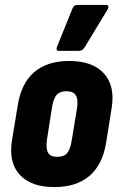

<svg xmlns="http://www.w3.org/2000/svg" viewBox="-20 -753 484 781"><path d="M201 8Q106 8 60 -42.5Q14 -93 29 -184L52 -323Q66 -414 119 -459.5Q172 -505 262 -505Q356 -505 402.5 -454.5Q449 -404 434 -312L412 -175Q398 -84 344.5 -38Q291 8 201 8ZM213 -115Q240 -115 253 -130Q266 -145 272 -183L293 -311Q299 -348 288.5 -365Q278 -382 250 -382Q224 -382 210.5 -367Q197 -352 191 -313L171 -185Q166 -149 175.5 -132Q185 -115 213 -115ZM219 -546Q212 -546 210.5 -551.5Q209 -557 212 -563L275 -719Q279 -728 284.5 -730.5Q290 -733 297 -733H411Q419 -733 420.5 -727.5Q422 -722 418 -715L324 -560Q316 -546 299 -546Z"/></svg>

Font: Sofia Sans Condensed Black
Style: Italic
Weight: 900
Italic angle: -9°
Version: Version 4.100